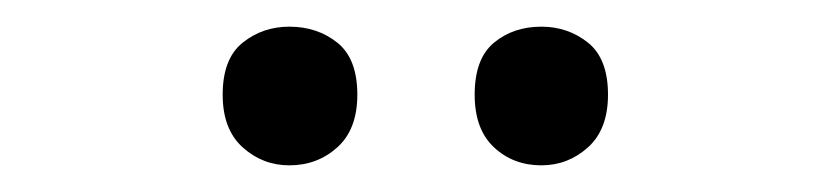

<svg xmlns="http://www.w3.org/2000/svg" viewBox="-20 -753 624 144"><path d="M147 -682Q147 -709 162 -721Q177 -733 197 -733Q218 -733 233 -721Q248 -709 248 -682Q248 -656 233 -642.5Q218 -629 197 -629Q177 -629 162 -642.5Q147 -656 147 -682ZM336 -682Q336 -709 350.5 -721Q365 -733 386 -733Q406 -733 421 -721Q436 -709 436 -682Q436 -656 421 -642.5Q406 -629 386 -629Q365 -629 350.5 -642.5Q336 -656 336 -682Z"/></svg>

Font: Noto Sans Sundanese Medium
Style: Regular
Weight: 500
Version: Version 2.003